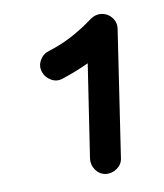

<svg xmlns="http://www.w3.org/2000/svg" viewBox="-35 -776 333 389"><g transform="rotate(-5 131.0 -582.0)"><path d="M165 -419.9Q152.3 -420.9 144 -430.9Q135.7 -440.9 136.2 -453.6L148.4 -646.5Q121.1 -630.9 94.2 -619.6Q82.5 -614.7 70.8 -620.4Q59.1 -626 54.2 -637.7Q49.3 -649.4 54.7 -661.4Q60.1 -673.3 72.3 -678.2Q97.7 -688.5 120.1 -703.1Q142.6 -717.8 162.6 -735.8Q172.4 -743.7 183.1 -743.7Q196.8 -743.7 206.3 -733.9Q215.8 -724.1 214.8 -710.4L198.7 -449.2Q198.2 -436.5 188 -428Q177.7 -419.4 165 -419.9Z"/></g></svg>

Font: Mikhak-DS2-FD Bold
Style: Regular
Weight: 700
Designer: Amin Abedi
Version: Version 3.4